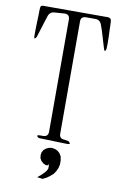

<svg xmlns="http://www.w3.org/2000/svg" viewBox="-101 -813 702 1062"><g transform="rotate(10 250.0 -282.5)"><path d="M253.9 14.6 269.5 21.5 282.2 32.2 293 49.8 296.9 72.3V94.7L292 115.2L283.2 134.8L271.5 151.4L254.9 166L237.3 178.7L215.8 189.5L184.6 185.5L204.1 169.9L218.8 155.3L230.5 141.6L237.3 127.9V114.3V96.7Q237.3 114.3 219.7 111.3L205.1 104.5L192.4 92.8L184.6 79.1L182.6 62.5L184.6 46.9L192.4 32.2L205.1 21.5L219.7 14.6L237.3 11.7ZM155.3 -29.3Q132.8 -44.9 161.1 -44.9H176.8Q206.1 -44.9 206.1 -74.2V-704.1Q206.1 -732.4 177.7 -732.4L122.1 -728.5Q95.7 -727.5 86.9 -702.1L82 -686.5L76.2 -668.9L47.9 -578.1Q33.2 -555.7 34.2 -583V-609.4L35.2 -655.3L36.1 -675.8L37.1 -710.9V-726.6L38.1 -739.3Q38.1 -753.9 52.7 -753.9H415Q436.5 -753.9 436.5 -732.4L437.5 -710.9L438.5 -675.8L439.5 -655.3L440.4 -609.4L439.5 -580.1Q432.6 -553.7 424.8 -581.1L398.4 -668.9L392.6 -686.5L384.8 -708Q376 -732.4 349.6 -732.4H297.9Q268.6 -732.4 268.6 -704.1V-74.2Q268.6 -44.9 297.9 -44.9L320.3 -41Q342.8 -24.4 314.5 -24.4Z"/></g></svg>

Font: B2 Hana
Style: Regular
Weight: 500
Version: 2020-08-05; (max)